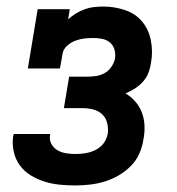

<svg xmlns="http://www.w3.org/2000/svg" viewBox="-20 -558 540 586"><path d="M209 8Q185 8 161 5.5Q137 3 115 -4Q93 -11 73.5 -23Q54 -35 40.5 -53.5Q27 -72 22 -95Q17 -118 20 -142Q21 -144 21 -145.5Q21 -147 22 -149H133Q133 -148 133 -147.5Q133 -147 133 -146Q130 -132 136.5 -119.5Q143 -107 154.5 -100Q166 -93 180.5 -90.5Q195 -88 209 -88Q219 -88 229.5 -89Q240 -90 250.5 -92.5Q261 -95 271 -100Q281 -105 289 -112.5Q297 -120 302 -130Q307 -140 309 -150Q311 -167 307 -183Q303 -199 291.5 -209.5Q280 -220 264 -224Q248 -228 231 -228H175L191 -324H247Q260 -324 273.5 -326Q287 -328 299.5 -335Q312 -342 320 -354Q328 -366 331 -379Q333 -393 329.5 -406Q326 -419 316.5 -427.5Q307 -436 293.5 -439Q280 -442 266 -442Q252 -442 238 -440.5Q224 -439 210.5 -434Q197 -429 185 -418.5Q173 -408 171 -394L163 -349H65L95 -530H193L188 -499Q199 -509 212 -517Q225 -525 239 -530Q253 -535 267.5 -536.5Q282 -538 296 -538Q330 -538 362 -527Q394 -516 414 -492Q434 -468 440.5 -434.5Q447 -401 441 -367Q439 -352 433.5 -337Q428 -322 417 -309.5Q406 -297 392 -288Q378 -279 363 -273Q380 -263 393 -248Q406 -233 413 -214.5Q420 -196 421 -175.5Q422 -155 418 -134Q415 -112 405.5 -90Q396 -68 379 -51Q362 -34 341 -22Q320 -10 298 -3.5Q276 3 253.5 5.5Q231 8 209 8Z"/></svg>

Font: Iosevka Slab
Style: Bold Italic
Weight: 700
Italic angle: -9°
Monospace: yes
Designer: Belleve Invis
Foundry: Belleve Invis
Version: Version 11.1.0; ttfautohint (v1.8.3)